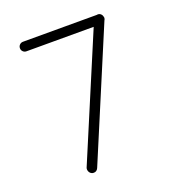

<svg xmlns="http://www.w3.org/2000/svg" viewBox="-127 -802 841 907"><g transform="rotate(-20 293.5 -348.5)"><path d="M181 -2Q172 -6 168 -15.5Q164 -25 167 -34L426 -648H88Q78 -648 71 -655Q64 -662 64 -672Q64 -682 71 -689Q78 -696 88 -696H458Q466 -698 473 -695Q483 -690 486 -680Q488 -674 488 -672Q488 -664 484 -659L213 -15Q206 0 191 0Q185 0 181 -2Z"/></g></svg>

Font: Quicksand
Style: Regular
Weight: 400
Designer: Andrew Paglinawan
Foundry: Andrew Paglinawan
Version: 1.002